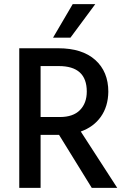

<svg xmlns="http://www.w3.org/2000/svg" viewBox="-20 -907 608 927"><path d="M264 -588H176V-342H269Q333 -342 366 -375.5Q399 -409 399 -465Q399 -588 264 -588ZM176 0H73V-674H261Q377 -674 440 -617.5Q503 -561 503 -464Q502 -393 467 -343.5Q432 -294 370 -272L546 0H423L265 -256H176ZM320 -725H236L331 -887H440Z"/></svg>

Font: Hind Siliguri Medium
Style: Regular
Weight: 500
Designer: Jyotish Sonowal
Foundry: Indian Type Foundry
Version: Version 1.001;PS 1.0;hotconv 1.0.86;makeotf.lib2.5.63406; tt